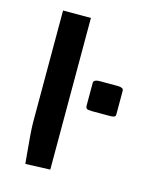

<svg xmlns="http://www.w3.org/2000/svg" viewBox="-100 -702 624 774"><g transform="rotate(15 212.5 -314.5)"><path d="M382.8 -378.9V-288.1Q382.8 -280.8 381.8 -277.8Q380.9 -274.9 375.5 -272.9Q370.1 -271 357.9 -271H283.2Q267.1 -271 262.5 -274.7Q257.8 -278.3 257.8 -288.1V-378.9Q257.8 -384.3 258.8 -387.2Q259.8 -390.1 265.6 -393.1Q271.5 -396 283.2 -396H357.9Q369.6 -396 375.2 -393.3Q380.9 -390.6 381.8 -387.9Q382.8 -385.3 382.8 -378.9ZM183.1 -632.8V0L80.1 3.9Q80.1 2.9 76.7 -30.8Q73.2 -64.5 70.1 -105.7Q66.9 -147 66.9 -166V-632.8Z"/></g></svg>

Font: Resagokr
Style: Bold
Weight: 600
Designer: gluk
Foundry: gluk
Version: Version 0.95